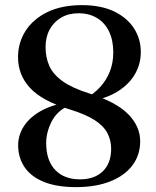

<svg xmlns="http://www.w3.org/2000/svg" viewBox="-20 -734 622 767"><path d="M283.5 13.5Q206.5 13.5 155 -7.5Q103.5 -28.5 78 -66.5Q52.5 -104.5 52.5 -154Q52.5 -192.5 73.8 -227.2Q95 -262 138.2 -287.8Q181.5 -313.5 246.5 -325L254 -312Q207 -290 185.8 -247.5Q164.5 -205 164.5 -162.5Q164.5 -93 200.5 -55.2Q236.5 -17.5 299.5 -17.5Q357.5 -17.5 390.8 -49.8Q424 -82 424 -139.5Q424 -173.5 409.2 -202Q394.5 -230.5 358.8 -253.8Q323 -277 260 -296.5Q147.5 -331 99.8 -383Q52 -435 52 -505.5Q52 -563.5 82.2 -610.8Q112.5 -658 169.5 -685.8Q226.5 -713.5 307.5 -713.5Q382.5 -713.5 434.8 -688.8Q487 -664 514.8 -621.5Q542.5 -579 542.5 -526Q542.5 -478.5 519.2 -438Q496 -397.5 450.2 -368.8Q404.5 -340 337 -329L323 -341.5Q355.5 -359.5 380.2 -386.5Q405 -413.5 418.8 -448.2Q432.5 -483 432.5 -524.5Q432.5 -573.5 415.5 -608.5Q398.5 -643.5 367.2 -662.2Q336 -681 293.5 -681Q254 -681 224.5 -663.8Q195 -646.5 178.5 -616.2Q162 -586 162 -546.5Q162 -504.5 177 -470.8Q192 -437 229.8 -409.8Q267.5 -382.5 336 -361Q443.5 -327 491.8 -278.2Q540 -229.5 540 -169.5Q540 -115 509.2 -73.8Q478.5 -32.5 420.8 -9.5Q363 13.5 283.5 13.5Z"/></svg>

Font: Fraunces 12pt
Style: Regular
Weight: 400
Version: Version 1.000;[b76b70a41]